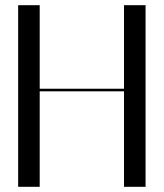

<svg xmlns="http://www.w3.org/2000/svg" viewBox="-20 -720 631 740"><path d="M133 0H50V-700H133V-378H458V-700H541V0H458V-368H133Z"/></svg>

Font: Italiana
Style: Regular
Weight: 400
Designer: Santiago Orozco
Foundry: Santiago Orozco
Version: Version 001.001